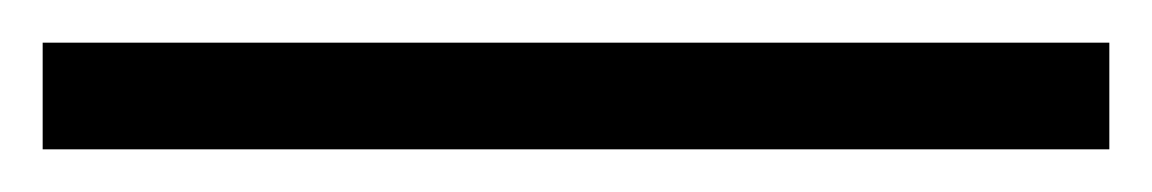

<svg xmlns="http://www.w3.org/2000/svg" viewBox="-20 55 540 90"><path d="M500 125V75H0V125Z"/></svg>

Font: XITS
Style: Bold
Weight: 700
Designer: MicroPress Inc., with final additions and corrections provided by Coen Hoffman, Elsevier (retired)
Version: Version 1.107